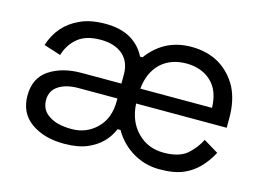

<svg xmlns="http://www.w3.org/2000/svg" viewBox="-76 -636 1061 784"><g transform="rotate(15 454.5 -244.5)"><path d="M751 -4Q712 14 647 14Q583 14 528 -21Q474 -56 445 -116Q415 -174 415 -248Q415 -320 445 -379Q473 -435 526 -470Q578 -503 646 -503Q714 -503 765 -473Q814 -443 843 -390Q870 -336 870 -264V-221H487Q491 -146 536 -101Q580 -56 647 -56Q712 -56 746 -85Q779 -115 796 -150L859 -112Q816 -32 751 -4ZM128 -140Q128 -98 162 -76Q196 -52 259 -52Q322 -52 365 -95Q408 -137 408 -211V-221H243Q193 -221 161 -201Q128 -180 128 -140ZM245 14Q160 14 105 -25Q50 -64 50 -138Q50 -212 104 -248Q158 -284 240 -284H408V-323Q408 -375 375 -405Q340 -435 281 -435Q219 -435 185 -407Q150 -379 136 -332L64 -355Q93 -445 175 -482Q218 -503 283 -503Q347 -503 390 -478Q432 -453 453 -410H476L454 -255L467 -100H441Q413 -33 343 -3Q303 14 245 14ZM488 -284H791Q789 -357 749 -394Q708 -432 644 -432Q578 -432 536 -393Q494 -352 488 -284Z"/></g></svg>

Font: Rilu
Style: Regular
Weight: 500
Designer: Alí Sinisterra
Foundry: Alí Sinisterra
Version: 0.1